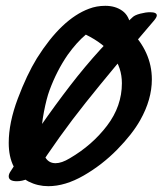

<svg xmlns="http://www.w3.org/2000/svg" viewBox="-20 -672 579 660"><path d="M275 -553Q244 -527 213 -484Q175 -429 150 -361Q140 -334 131 -287.5Q122 -241 122 -201Q122 -160 133.5 -135.5Q145 -111 171 -111Q192 -111 220 -128Q297 -173 348 -240Q399 -307 399 -386Q399 -492 275 -553ZM502 -399Q502 -330 462 -259Q435 -211 383 -158Q331 -105 267.5 -68.5Q204 -32 146 -32Q110 -32 78 -48Q10 -85 10 -181Q10 -250 41 -332.5Q72 -415 107 -472Q192 -607 286 -642Q312 -652 342 -652Q377 -652 401 -634.5Q425 -617 429 -580V-576Q429 -573 427 -567Q463 -533 482.5 -490Q502 -447 502 -399ZM496 -630Q519 -630 519 -619Q519 -613 510 -602Q367 -435 274.5 -319Q182 -203 101 -77Q93 -65 74.5 -57Q56 -49 38 -49Q10 -49 10 -66Q10 -74 17 -84Q119 -245 221 -377.5Q323 -510 436 -613Q443 -620 462 -625Q481 -630 496 -630Z"/></svg>

Font: Sedgwick Ave
Style: Regular
Weight: 400
Designer: Kevin Burke, Pedro Vergani
Foundry: Google, Inc.
Version: Version 1.000